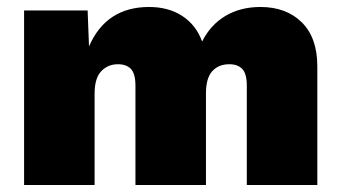

<svg xmlns="http://www.w3.org/2000/svg" viewBox="-20 -530 976 550"><path d="M49 0V-500H231L235 -397Q284 -510 407 -510Q463 -510 502.5 -484Q542 -458 559 -411Q583 -459 626 -484.5Q669 -510 726 -510Q800 -510 844.5 -466Q889 -422 889 -340V0H687V-284Q687 -319 674 -332.5Q661 -346 637 -346Q606 -346 588 -326Q570 -306 570 -263V0H368V-284Q368 -319 355 -332.5Q342 -346 318 -346Q289 -346 270 -326Q251 -306 251 -262V0Z"/></svg>

Font: Prodigy Sans ExtraBold
Style: Regular
Weight: 800
Designer: Wei Huang
Foundry: Wei Huang
Version: Version 1.003; ttfautohint (v1.8.3)